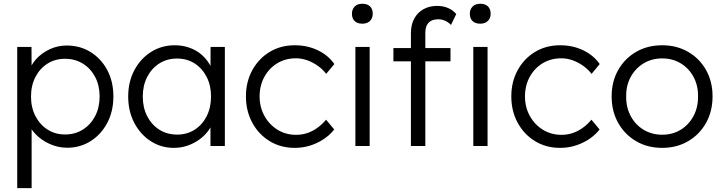

<svg xmlns="http://www.w3.org/2000/svg" viewBox="-20 -774 3838 1018"><path d="M71.3 223.4V-525H147L147.7 -385.8L134 -390.7Q142.4 -428.8 172.1 -461.2Q201.8 -493.6 244.1 -513.1Q286.5 -532.7 333.2 -532.7Q404.9 -532.7 460.7 -497.8Q516.5 -463 548.9 -402.2Q581.2 -341.3 581.2 -262.7Q581.2 -184.3 548.9 -122.8Q516.5 -61.3 461 -26Q405.5 9.3 336.5 9.3Q288.2 9.3 243.3 -10.8Q198.5 -31 167.3 -64.1Q136.1 -97.1 128.4 -134.9L147.7 -143.1V223.4ZM324.9 -61Q378 -61 419.4 -87.1Q460.8 -113.1 484.5 -158.7Q508.2 -204.2 508.2 -262.7Q508.2 -320.4 484.8 -365.3Q461.5 -410.2 420.1 -436.2Q378.7 -462.3 324.2 -462.3Q272.5 -462.3 232 -436.7Q191.4 -411.2 167.9 -365.8Q144.4 -320.4 144.4 -262Q144.4 -203.9 167.9 -158.5Q191.4 -113.1 232 -87.1Q272.5 -61 324.9 -61Z M901.7 10Q834 10 779.2 -25.5Q724.3 -61 692 -122.5Q659.7 -184 659.7 -262Q659.7 -341 692.7 -402.5Q725.7 -464 781.5 -499Q837.4 -534 906.4 -534Q947.7 -534 983 -521.6Q1018.4 -509.3 1045.4 -487Q1072.4 -464.6 1090.3 -434.9Q1108.1 -405.2 1113.1 -370.5L1095.9 -376.9L1096.5 -525H1172.2V0H1095.9V-140.8L1114.8 -146.5Q1107.8 -115.1 1088.6 -86.8Q1069.5 -58.4 1040.4 -36.7Q1011.4 -15 976.3 -2.5Q941.1 10 901.7 10ZM919.6 -60.4Q971.4 -60.4 1011.9 -86.2Q1052.5 -112.1 1075.7 -157.8Q1098.9 -203.6 1098.9 -262.7Q1098.9 -320.7 1075.7 -366.1Q1052.5 -411.5 1011.9 -437.6Q971.4 -463.6 919 -463.6Q865.9 -463.6 824.8 -437.6Q783.8 -411.5 760.4 -366Q737 -320.4 737 -262Q737 -203.6 760.4 -158Q783.8 -112.5 824.8 -86.4Q865.9 -60.4 919.6 -60.4Z M1542.7 10Q1468 10 1409.7 -25.7Q1351.3 -61.3 1317.7 -123.3Q1284 -185.3 1284 -263Q1284 -340.3 1317.7 -401.8Q1351.3 -463.3 1409.7 -498.7Q1468 -534 1542.7 -534Q1610.3 -534 1665.7 -507.2Q1721 -480.3 1752.7 -434.4L1709.5 -382.3Q1691.5 -406.3 1665.3 -424.9Q1639.1 -443.6 1609.2 -454.3Q1579.4 -464.9 1549.3 -464.9Q1493.6 -464.9 1450.3 -438.7Q1407.1 -412.5 1381.9 -366.8Q1356.7 -321.1 1356.4 -263Q1356.7 -204.6 1382.6 -158.5Q1408.4 -112.5 1452 -85.8Q1495.6 -59.1 1550 -59.1Q1580.4 -59.1 1608.4 -68.2Q1636.4 -77.4 1661.9 -95.6Q1687.5 -113.7 1708.8 -139.4L1752 -87.6Q1718.6 -44.3 1662.3 -17.1Q1606 10 1542.7 10Z M1864.3 0V-525H1940V0ZM1901.2 -648.4Q1874.6 -648.4 1860.3 -662.4Q1846 -676.3 1846 -701.3Q1846 -724.5 1860.6 -739.3Q1875.2 -754.1 1901.2 -754.1Q1927.4 -754.1 1941.9 -740.2Q1956.3 -726.2 1956.3 -701.3Q1956.3 -677.7 1941.7 -663Q1927.1 -648.4 1901.2 -648.4Z M2158.7 0V-598.2Q2158.7 -642.8 2176.3 -675.3Q2194 -707.8 2225.3 -725.2Q2256.6 -742.7 2297.5 -742.7Q2330.9 -742.7 2357 -730.9Q2383.2 -719 2399.1 -699.4L2371.2 -642Q2356.5 -656.7 2339.7 -664.2Q2322.8 -671.7 2304.8 -671.7Q2282.8 -671.7 2267.1 -664.2Q2251.4 -656.6 2243.2 -640.1Q2235.1 -623.6 2235.1 -597.8V0H2197.9Q2187.9 0 2178.1 0Q2168.3 0 2158.7 0ZM2065.9 -448.7V-519H2368.5V-448.7ZM2489.5 0V-525H2565.1V0ZM2526.3 -648.4Q2499.7 -648.4 2485.4 -662.4Q2471.1 -676.3 2471.1 -701.3Q2471.1 -724.5 2485.7 -739.3Q2500.4 -754.1 2526.3 -754.1Q2552.6 -754.1 2567 -740.2Q2581.5 -726.2 2581.5 -701.3Q2581.5 -677.7 2566.9 -663Q2552.2 -648.4 2526.3 -648.4Z M2949.7 10Q2875 10 2816.7 -25.7Q2758.3 -61.3 2724.7 -123.3Q2691 -185.3 2691 -263Q2691 -340.3 2724.7 -401.8Q2758.3 -463.3 2816.7 -498.7Q2875 -534 2949.7 -534Q3017.3 -534 3072.7 -507.2Q3128 -480.3 3159.7 -434.4L3116.5 -382.3Q3098.5 -406.3 3072.3 -424.9Q3046.1 -443.6 3016.2 -454.3Q2986.4 -464.9 2956.3 -464.9Q2900.6 -464.9 2857.3 -438.7Q2814.1 -412.5 2788.9 -366.8Q2763.7 -321.1 2763.4 -263Q2763.7 -204.6 2789.6 -158.5Q2815.4 -112.5 2859 -85.8Q2902.6 -59.1 2957 -59.1Q2987.4 -59.1 3015.4 -68.2Q3043.4 -77.4 3068.9 -95.6Q3094.5 -113.7 3115.8 -139.4L3159 -87.6Q3125.6 -44.3 3069.3 -17.1Q3013 10 2949.7 10Z M3491 10Q3413.3 10 3352.8 -25.3Q3292.3 -60.7 3257.7 -122.3Q3223 -184 3223 -263Q3223 -341.7 3257.7 -402.8Q3292.3 -464 3352.8 -499Q3413.3 -534 3491 -534Q3568 -534 3628.5 -499Q3689 -464 3723.5 -402.8Q3758 -341.7 3758 -263Q3758 -184 3723.5 -122.3Q3689 -60.7 3628.5 -25.3Q3568 10 3491 10ZM3491 -59.7Q3546.1 -59.7 3589.2 -86.1Q3632.2 -112.5 3656.9 -158.5Q3681.7 -204.6 3681 -263Q3681.7 -321.4 3656.9 -366.8Q3632.2 -412.2 3589.2 -438.2Q3546.1 -464.3 3491 -464.3Q3435.9 -464.3 3392.3 -437.9Q3348.8 -411.5 3324.1 -366.1Q3299.3 -320.7 3300 -263Q3299.3 -204.6 3324.1 -158.5Q3348.8 -112.5 3392.3 -86.1Q3435.9 -59.7 3491 -59.7Z"/></svg>

Font: Lexend Medium
Style: Regular
Weight: 500
Designer: Bonnie Shaver-Troup, Thomas Jockin
Foundry: Lexend
Version: Version 1.005